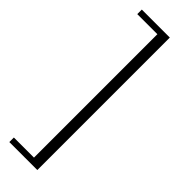

<svg xmlns="http://www.w3.org/2000/svg" viewBox="-279 -717 851 851"><g transform="rotate(45 147.0 -291.0)"><path d="M194.5 -705.5V125H19V96.5H145V-677H19V-705.5Z"/></g></svg>

Font: Newsreader 16pt Light
Style: Regular
Weight: 300
Designer: Hugues Gentile
Foundry: Production Type
Version: Version 1.003